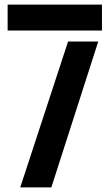

<svg xmlns="http://www.w3.org/2000/svg" viewBox="-20 -820 485 840"><path d="M13.4 -686.5V-800H426.1V-686.5ZM68.5 0 277.8 -638.2H409.8L204.6 0Z"/></svg>

Font: Big Shoulders Stencil Text SC Thin
Style: Regular
Weight: 100
Designer: Patric King
Foundry: XO Type Co
Version: Version 2.001